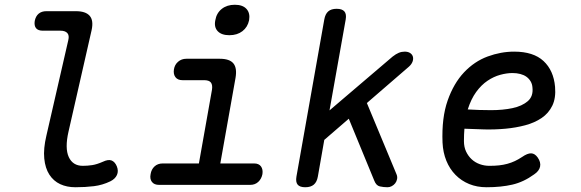

<svg xmlns="http://www.w3.org/2000/svg" viewBox="-20 -777 2440 807"><path d="M268 -224Q252 -154 269 -117Q286 -80 328 -80Q348 -80 367.5 -83Q387 -86 412 -97Q435 -108 449 -102.5Q463 -97 471 -78Q479 -58 471.5 -41.5Q464 -25 444 -15Q411 1 375 5.5Q339 10 297 10Q261 10 233 -3Q205 -16 187.5 -43Q170 -70 166 -111Q162 -152 175 -207L267 -608Q272 -628 263 -638Q254 -648 234 -648H160Q140 -648 131.5 -658.5Q123 -669 126 -689Q130 -709 142.5 -719.5Q155 -730 175 -730H299Q340 -730 357 -710.5Q374 -691 365 -650Z M1048 -90Q1068 -90 1077 -77.5Q1086 -65 1083 -45Q1079 -25 1065.5 -12.5Q1052 0 1032 0H648Q628 0 618.5 -12.5Q609 -25 613 -45Q616 -65 629.5 -77.5Q643 -90 664 -90H816L871 -400Q874 -420 866.5 -430Q859 -440 838 -440H747Q727 -440 717.5 -452.5Q708 -465 711 -485Q714 -505 728.5 -517.5Q743 -530 763 -530H904Q945 -530 961 -510.5Q977 -491 970 -450L906 -90ZM944 -629Q911 -629 895 -646Q879 -663 885 -692Q890 -722 912 -739.5Q934 -757 967 -757Q1000 -757 1016 -739.5Q1032 -722 1027 -692Q1021 -663 999 -646Q977 -629 944 -629Z M1316 -35Q1312 -12 1299 -1Q1286 10 1263 10Q1240 10 1231 -1Q1222 -12 1226 -35L1343 -695Q1347 -718 1359.5 -729Q1372 -740 1395 -740Q1418 -740 1427.5 -729Q1437 -718 1433 -695L1365 -313L1630 -539Q1644 -550 1656 -555Q1668 -560 1681 -560Q1695 -560 1704 -554Q1713 -548 1715.5 -538.5Q1718 -529 1714 -518Q1710 -507 1699 -497L1522 -344L1646 -46Q1651 -35 1649 -24.5Q1647 -14 1641 -6.5Q1635 1 1626.5 5.5Q1618 10 1609 10Q1592 10 1576.5 6.5Q1561 3 1553 -18L1446 -278L1343 -189Z M2240 -115Q2254 -95 2250 -76.5Q2246 -58 2225 -44Q2181 -12 2133.5 -1Q2086 10 2025 10Q1985 10 1952 -3.5Q1919 -17 1894.5 -42Q1870 -67 1856 -101.5Q1842 -136 1840 -178Q1836 -282 1861.5 -354.5Q1887 -427 1930.5 -473Q1974 -519 2029.5 -539.5Q2085 -560 2141 -560Q2222 -560 2264.5 -520.5Q2307 -481 2313 -412Q2317 -365 2301.5 -333Q2286 -301 2256.5 -281Q2227 -261 2187.5 -250.5Q2148 -240 2104.5 -236Q2061 -232 2016.5 -233Q1972 -234 1932 -236Q1931 -224 1930.5 -211Q1930 -198 1930 -184Q1930 -159 1939 -140Q1948 -121 1962.5 -107.5Q1977 -94 1996.5 -87Q2016 -80 2037 -80Q2060 -80 2078 -82Q2096 -84 2112.5 -88.5Q2129 -93 2144 -100Q2159 -107 2174 -117Q2197 -133 2212.5 -132.5Q2228 -132 2240 -115ZM1946 -317Q1994 -314 2044 -314Q2094 -314 2134 -322.5Q2174 -331 2198 -351.5Q2222 -372 2218 -409Q2217 -424 2210 -435.5Q2203 -447 2192.5 -454.5Q2182 -462 2167 -466Q2152 -470 2134 -470Q2110 -470 2082.5 -462.5Q2055 -455 2029 -437.5Q2003 -420 1981.5 -390.5Q1960 -361 1946 -317Z"/></svg>

Font: Maple Mono Normal NL
Style: Italic
Weight: 400
Italic angle: -10°
Monospace: yes
Designer: subframe7536
Version: Version 7.000